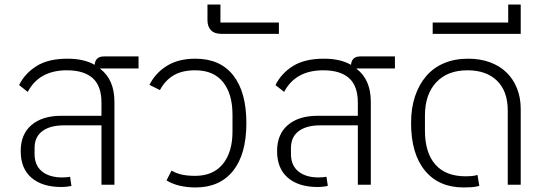

<svg xmlns="http://www.w3.org/2000/svg" viewBox="-20 -812 2391 844"><path d="M249 10Q166 10 118.5 -30.5Q71 -71 71 -148Q71 -222 118.5 -262.5Q166 -303 249 -303H426V-361Q426 -434 387.5 -468.5Q349 -503 274 -503Q152 -503 102 -408L64 -438Q89 -489 140.5 -521.5Q192 -554 277 -554Q349 -554 396 -527Q399 -564 437 -564H589V-511H420V-510Q483 -462 483 -365V0H426V-261H261Q200 -261 166 -235.5Q132 -210 132 -162V-135Q132 -85 164.5 -58.5Q197 -32 254 -32Q266 -32 274.5 -33Q283 -34 288 -35L294 5Q288 7 274 8.5Q260 10 249 10Z M840 12Q803 12 770.5 4.5Q738 -3 712 -19L734 -62Q757 -49 781.5 -44Q806 -39 838 -39Q917 -39 959.5 -91Q1002 -143 1002 -234V-308Q1002 -399 960.5 -451Q919 -503 838 -503Q781 -503 743.5 -481Q706 -459 683 -416L637 -439Q663 -491 713.5 -522.5Q764 -554 839 -554Q948 -554 1005.5 -480.5Q1063 -407 1063 -271Q1063 -134 1004.5 -61Q946 12 840 12Z M956 -663Q923 -663 907.5 -679Q892 -695 892 -723V-792H949V-713H1206V-663Z M1376 10Q1293 10 1245.5 -30.5Q1198 -71 1198 -148Q1198 -222 1245.5 -262.5Q1293 -303 1376 -303H1553V-361Q1553 -434 1514.5 -468.5Q1476 -503 1401 -503Q1279 -503 1229 -408L1191 -438Q1216 -489 1267.5 -521.5Q1319 -554 1404 -554Q1476 -554 1523 -527Q1526 -564 1564 -564H1716V-511H1547V-510Q1610 -462 1610 -365V0H1553V-261H1388Q1327 -261 1293 -235.5Q1259 -210 1259 -162V-135Q1259 -85 1291.5 -58.5Q1324 -32 1381 -32Q1393 -32 1401.5 -33Q1410 -34 1415 -35L1421 5Q1415 7 1401 8.5Q1387 10 1376 10Z M2018 12Q1909 12 1848 -62Q1787 -136 1787 -271Q1787 -337 1804.5 -389Q1822 -441 1854 -478Q1886 -515 1932.5 -534.5Q1979 -554 2038 -554Q2090 -554 2133 -538.5Q2176 -523 2206 -494Q2236 -465 2252.5 -424Q2269 -383 2269 -333V0H2212V-326Q2212 -411 2165 -457Q2118 -503 2035 -503Q1947 -503 1897.5 -450Q1848 -397 1848 -304V-238Q1848 -141 1893.5 -89Q1939 -37 2027 -37Q2040 -37 2052.5 -38Q2065 -39 2079 -43L2087 5Q2070 10 2052 11Q2034 12 2018 12Z M1882 -713H2214V-792H2269V-663H1882Z"/></svg>

Font: IBM Plex Thai Light
Style: Regular
Weight: 300
Designer: Mike Abbink, Paul van der Laan, Pieter van Rosmalen, Ben Mitchell, Mark Frömberg
Foundry: Bold Monday
Version: Version 1.0